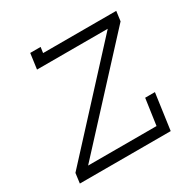

<svg xmlns="http://www.w3.org/2000/svg" viewBox="-167 -879 996 1023"><g transform="rotate(-30 331.5 -367.5)"><path d="M625 -222 594 0H35L43 -61L576 -640H141L154 -735H218L213 -700H663L655 -640L121 -61H542L565 -222Z"/></g></svg>

Font: Josefin Slab SemiBold
Style: Italic
Weight: 600
Italic angle: -12°
Designer: Santiago Orozco
Foundry: Typemade
Version: Version 2.000